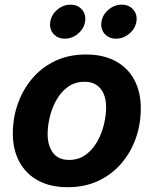

<svg xmlns="http://www.w3.org/2000/svg" viewBox="-20 -780 650 811"><path d="M266.1 10.7Q192.9 10.7 141.1 -17.3Q89.4 -45.4 61.8 -96.7Q34.2 -147.9 34.2 -216.3Q34.2 -282.2 55.4 -342Q76.7 -401.9 116.5 -448.7Q156.2 -495.6 213.4 -522.7Q270.5 -549.8 343.3 -549.8Q416.5 -549.8 468.3 -521.7Q520 -493.7 547.4 -442.6Q574.7 -391.6 574.7 -322.3Q574.7 -256.8 554 -197Q533.2 -137.2 493.2 -90.3Q453.1 -43.5 396 -16.4Q338.9 10.7 266.1 10.7ZM271.5 -104.5Q312 -104.5 341.6 -126Q371.1 -147.5 390.4 -181.4Q409.7 -215.3 418.9 -253.9Q428.2 -292.5 428.2 -326.2Q428.2 -359.4 418 -383.5Q407.7 -407.7 387.7 -421.1Q367.7 -434.6 337.4 -434.6Q296.9 -434.6 267.3 -413.3Q237.8 -392.1 218.8 -358.4Q199.7 -324.7 190.4 -286.4Q181.2 -248 181.2 -213.4Q181.2 -164.6 203.9 -134.5Q226.6 -104.5 271.5 -104.5ZM470.2 -616.7Q439.5 -616.7 421.6 -637.7Q403.8 -658.7 408.7 -688.5Q413.6 -718.3 438.5 -739.3Q463.4 -760.3 494.1 -760.3Q524.9 -760.3 543 -739.3Q561 -718.3 556.2 -688.5Q551.3 -658.7 526.1 -637.7Q501 -616.7 470.2 -616.7ZM253.9 -616.7Q223.1 -616.7 205.3 -637.7Q187.5 -658.7 192.4 -688.5Q197.3 -718.3 222.2 -739.3Q247.1 -760.3 277.8 -760.3Q308.6 -760.3 326.4 -739.3Q344.2 -718.3 339.4 -688.5Q334.5 -658.7 309.6 -637.7Q284.7 -616.7 253.9 -616.7Z"/></svg>

Font: Inter 16pt
Style: Bold Italic
Weight: 700
Italic angle: -9.3988°
Version: Version 4.001;git-66647c0bb